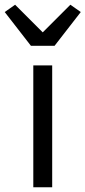

<svg xmlns="http://www.w3.org/2000/svg" viewBox="-56 -793 362 813"><path d="M165 0H85V-516H165ZM175 -599H75L-36 -742L8 -773L125 -656L242 -773L286 -742Z"/></svg>

Font: IBM Plex Sans Var
Style: Regular
Weight: 400
Designer: Mike Abbink, Paul van der Laan, Pieter van Rosmalen
Foundry: Bold Monday
Version: Version 3.000